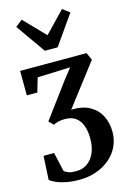

<svg xmlns="http://www.w3.org/2000/svg" viewBox="-162 -958 866 1287"><g transform="rotate(-15 270.5 -314.5)"><path d="M221.5 254Q172 254 131.8 246Q91.5 238 63.5 225.5Q35.5 213 22 200.5L31 36.5H104L134 168.5Q147 180.5 166.5 186.8Q186 193 218.5 192.5Q264 192 296.2 168Q328.5 144 346 102.5Q363.5 61 363.5 7.5Q363.5 -34 355.2 -66Q347 -98 330.8 -120Q314.5 -142 290 -153.2Q265.5 -164.5 232.5 -164.5Q206 -164.5 186.2 -159.8Q166.5 -155 152.5 -146.5L121.5 -177.5L297.5 -415L357 -490.5L129 -482L100.5 -384H27.5L26.5 -554H487.5L510.5 -502L290 -214Q367.5 -217 418.2 -188.8Q469 -160.5 494 -110.8Q519 -61 519 0.5Q519 55 497 101.2Q475 147.5 434.8 181.8Q394.5 216 340.2 235Q286 254 221.5 254ZM221.5 -641.5 78 -845.5 125.5 -883 266 -737.5 405 -882 453.5 -845.5 310.5 -641.5Z"/></g></svg>

Font: Merriweather 20pt
Style: Bold
Weight: 700
Version: Version 2.100